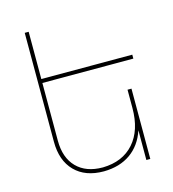

<svg xmlns="http://www.w3.org/2000/svg" viewBox="-112 -850 851 942"><g transform="rotate(-15 313.5 -378.5)"><path d="M582 -497H120V-204Q120 -117 167.5 -68.5Q215 -20 300 -20Q401 -22 458 -86.5Q515 -151 515 -264V-357H535V0H515V-151Q491 -79 436 -40Q381 -1 300 0Q206 0 153 -54Q100 -108 100 -204V-757H120V-517H582Z"/></g></svg>

Font: Montserrat arm Thin
Style: Regular
Weight: 250
Designer: Julieta Ulanovsky
Foundry: Julieta Ulanovsky
Version: Version 6.000;PS 006.000;hotconv 1.0.88;makeotf.lib2.5.64775